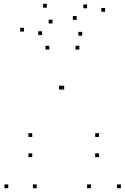

<svg xmlns="http://www.w3.org/2000/svg" viewBox="-20 -981 660 1011"><path d="M397.8 -720V-740H377.8V-720ZM239.7 -720V-740H219.7V-720ZM23.5 10V-10H3.5V10ZM173.4 10V-10H153.4V10ZM310.8 -509.5V-529.5H290.8V-509.5ZM317.9 -509.5V-529.5H297.9V-509.5ZM458.5 10V-10H438.5V10ZM616.5 10V-10H596.5V10ZM501.2 -153.5V-173.5H481.2V-153.5ZM501.2 -259.8V-279.8H481.2V-259.8ZM149.7 -259.8V-279.8H129.7V-259.8ZM149.7 -153.5V-173.5H129.7V-153.5ZM106.5 -814.8V-834.8H86.5V-814.8ZM201.5 -796.4V-816.4H181.5V-796.4ZM256.3 -857.5V-877.5H236.3V-857.5ZM412.6 -793.2V-813.2H392.6V-793.2ZM533.5 -919.1V-939.1H513.5V-919.1ZM438.5 -937.5V-957.5H418.5V-937.5ZM383.8 -876.4V-896.4H363.8V-876.4ZM226.9 -940.8V-960.8H206.9V-940.8Z"/></svg>

Font: Monaspace Neon Dots Var
Style: Regular
Weight: 400
Designer: Riley Cran and the Lettermatic Team
Version: Version 1.100 (Monaspace Neon Dots)